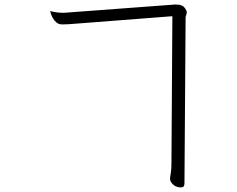

<svg xmlns="http://www.w3.org/2000/svg" viewBox="-20 -748 1040 841"><path d="M725 30Q725 27 728 10.5Q731 -6 731 -34L735 -677L282 -642Q267 -641 253 -641Q239 -641 229 -648Q208 -665 200 -698Q200 -698 200 -698.5Q200 -699 200.5 -699Q201 -699 202 -699Q229 -692 256 -692H261L744 -728H753Q778 -728 788 -715Q798 -702 798 -694.5Q798 -687 795.5 -681.5Q793 -676 793 -673L788 55Q788 73 773 73Q752 73 738.5 60.5Q725 48 725 36Z"/></svg>

Font: Moon Stars Kai HW Light
Style: Regular
Weight: 300
Designer: GuiWonder
Version: Version 1.101